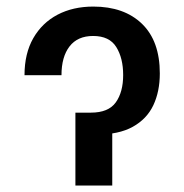

<svg xmlns="http://www.w3.org/2000/svg" viewBox="-20 -573 569 593"><path d="M55.7 -340.8Q55.7 -407.7 82.8 -455.1Q109.9 -502.4 157.7 -527.6Q205.6 -552.7 268.1 -552.7Q363.3 -552.7 418.5 -499.5Q473.6 -446.3 473.6 -346.2Q473.6 -290.5 453.6 -248Q433.6 -205.6 390.1 -181.4Q346.7 -157.2 275.9 -157.2H236.3V-225.1H260.7Q314.9 -225.1 337.6 -256.8Q360.4 -288.6 360.4 -341.3Q360.4 -393.6 339.1 -427.7Q317.9 -461.9 267.6 -461.9Q219.7 -461.9 194.8 -429.7Q169.9 -397.5 169.9 -340.8ZM212.9 -225.1H326.7V0H212.9Z"/></svg>

Font: Inter 28pt Medium
Style: Regular
Weight: 500
Designer: Rasmus Andersson
Foundry: rsms
Version: Version 4.001;git-66647c0bb